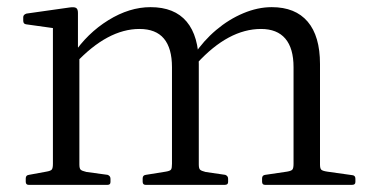

<svg xmlns="http://www.w3.org/2000/svg" viewBox="-20 -517 1030 537"><path d="M721 0Q713 0 713 -9V-18Q713 -27 722 -28L783 -37Q795 -39 798 -43Q801 -47 801 -59V-329Q801 -382 778 -409Q755 -436 710 -436Q619 -436 531 -340L523 -364Q549 -403 584.5 -433Q620 -463 660.5 -480Q701 -497 740 -497Q806 -497 840.5 -456.5Q875 -416 875 -338V-57Q875 -46 878.5 -42.5Q882 -39 895 -37L966 -27Q974 -26 974 -17V-8Q974 0 965 0ZM60 0Q52 0 52 -9V-18Q52 -27 61 -28L110 -37Q122 -39 125 -43Q128 -47 128 -59V-319H202V-57Q202 -46 205.5 -42.5Q209 -39 222 -36L281 -28Q289 -25 289 -17V-8Q289 0 281 0ZM387 0Q379 0 379 -9V-18Q379 -27 388 -28L444 -37Q456 -39 458.5 -43Q461 -47 461 -59V-329Q461 -382 438.5 -409Q416 -436 370 -436Q281 -436 191 -340L184 -364Q224 -424 283 -460.5Q342 -497 401 -497Q468 -497 502 -456.5Q536 -416 536 -338V-57Q536 -46 539.5 -42.5Q543 -39 555 -36L610 -28Q618 -25 618 -17V-8Q618 0 609 0ZM128 -319V-465L146 -436L53 -449Q45 -450 45 -459V-469Q45 -476 54 -479L174 -496Q187 -498 192.5 -495Q198 -492 198 -481V-385L202 -368V-319Z"/></svg>

Font: Hahmlet Light
Style: Regular
Weight: 300
Designer: Minjoo Ham & Mark Frömberg
Foundry: hypertype
Version: Version 1.002